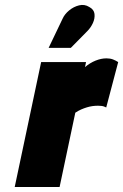

<svg xmlns="http://www.w3.org/2000/svg" viewBox="-20 -750 494 770"><path d="M330 -625Q344 -639 352.5 -657.5Q361 -676 359 -694Q357 -712 338 -722Q319 -734 297 -728.5Q275 -723 257 -708Q239 -693 231 -675L175 -558H264ZM406 -319 454 -501Q445 -507 433.5 -511.5Q422 -516 407 -516Q386 -516 363.5 -507Q341 -498 321 -481L325 -501H145L39 0H219L282 -298Q294 -306 305.5 -311Q317 -316 328.5 -319.5Q340 -323 351 -324.5Q362 -326 373 -326Q390 -326 398 -322.5Q406 -319 406 -319Z"/></svg>

Font: Advent Pro Black
Style: Italic
Weight: 900
Italic angle: -12°
Version: Version 3.000